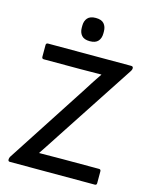

<svg xmlns="http://www.w3.org/2000/svg" viewBox="-125 -932 799 1013"><g transform="rotate(15 274.0 -425.5)"><path d="M29 0Q19 0 19 -10V-12Q19 -18 23 -26L312 -471Q328 -496 343.5 -520.5Q359 -545 376 -569V-570Q348 -570 319 -569.5Q290 -569 262 -569H62Q51 -569 51 -580V-644Q51 -655 62 -655H516Q527 -655 527 -645V-643Q527 -637 522 -629L237 -194Q219 -166 201.5 -139.5Q184 -113 166 -86V-85Q198 -85 230.5 -85.5Q263 -86 295 -86H493Q503 -86 503 -75V-11Q503 0 493 0ZM271 -724Q240 -724 226 -740Q212 -756 212 -782V-793Q212 -819 226 -835Q240 -851 271 -851Q302 -851 316 -835Q330 -819 330 -793V-782Q330 -756 316 -740Q302 -724 271 -724Z"/></g></svg>

Font: Sofia Sans Medium
Style: Regular
Weight: 500
Designer: Botio Nikoltchev, Ani Petrova
Foundry: lettersoup
Version: Version 4.101; ttfautohint (v1.8.4.7-5d5b)